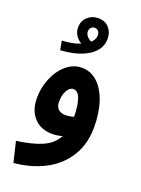

<svg xmlns="http://www.w3.org/2000/svg" viewBox="-170 -766 789 1071"><g transform="rotate(20 225.0 -230.5)"><path d="M407 -110Q407 -12 362 61.5Q317 135 237 177.5Q157 220 52 230L23 109Q115 97 173.5 71.5Q232 46 259 -5Q231 4 198 4Q132 4 91.5 -39Q51 -82 51 -157Q51 -216 74 -272.5Q97 -329 138.5 -364.5Q180 -400 231 -400Q283 -400 323 -363.5Q363 -327 385 -261.5Q407 -196 407 -110ZM232 -120Q259 -120 282 -128Q279 -272 226 -272Q205 -272 189.5 -245Q174 -218 174 -180Q174 -149 190 -134.5Q206 -120 232 -120ZM309 -600Q309 -537 248.5 -497Q188 -457 82 -450L72 -504Q138 -507 180 -525Q132 -555 132 -605Q132 -642 158 -666.5Q184 -691 222 -691Q263 -691 286 -664.5Q309 -638 309 -600ZM251 -599Q251 -614 243 -624Q235 -634 221 -634Q208 -634 199.5 -625Q191 -616 191 -602Q191 -573 228 -554Q251 -575 251 -599Z"/></g></svg>

Font: Noto Sans Arabic Cond
Style: Bold
Weight: 700
Width: 3
Designer: Nadine Chahine
Foundry: Monotype Imaging Inc.
Version: Version 1.001